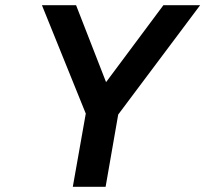

<svg xmlns="http://www.w3.org/2000/svg" viewBox="-20 -720 791 740"><path d="M260.6 0 310.6 -282.2 141.6 -700H273.2L388.8 -403.4L609.8 -700H751.4L435.6 -278.6L387 0Z"/></svg>

Font: Overpass
Style: Italic
Weight: 400
Italic angle: -10°
Designer: Delve Withrington, Dave Bailey, Thomas Jockin
Foundry: Delve Fonts LLC
Version: Version 4.000